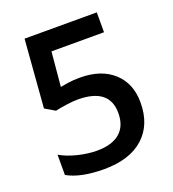

<svg xmlns="http://www.w3.org/2000/svg" viewBox="-132 -815 835 927"><g transform="rotate(-20 285.5 -352.0)"><path d="M286.1 -445.8Q394 -445.8 457 -388.7Q520 -331.5 520 -232.9Q520 -118.7 448.5 -54.4Q377 9.8 245.1 9.8Q125.5 9.8 57.1 -28.8V-132.8Q96.7 -110.4 147.9 -98.1Q199.2 -85.9 243.2 -85.9Q320.8 -85.9 361.3 -120.6Q401.9 -155.3 401.9 -222.2Q401.9 -350.1 238.8 -350.1Q215.8 -350.1 182.1 -345.5Q148.4 -340.8 123 -335L71.8 -365.2L99.1 -713.9H470.2V-611.8H200.2L184.1 -435.1Q201.2 -438 225.8 -441.9Q250.5 -445.8 286.1 -445.8Z"/></g></svg>

Font: f1_46825          
Style: Regular
Weight: 600
Foundry: Ascender Corporation
Version: Version 1.10